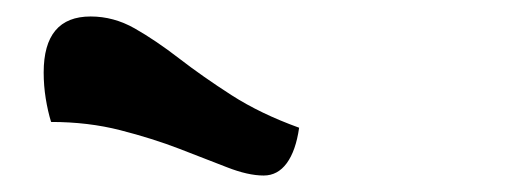

<svg xmlns="http://www.w3.org/2000/svg" viewBox="-20 -879 640 233"><path d="M300 -666Q281 -666 255.5 -676Q230 -686 197.5 -698.5Q165 -711 126 -721Q87 -731 42 -731Q38 -744 35.5 -759.5Q33 -775 33 -791Q33 -859 90 -859Q118 -859 143.5 -844.5Q169 -830 197.5 -808Q226 -786 261 -763.5Q296 -741 343 -724Q339 -696 328 -681Q317 -666 300 -666Z"/></svg>

Font: Lemonada Medium
Style: Regular
Weight: 500
Designer: Mohamed Gaber (Arabic), Eduardo Tunni (Latin)
Foundry: Kief Type Foundry
Version: Version 4.004; ttfautohint (v1.8.2)